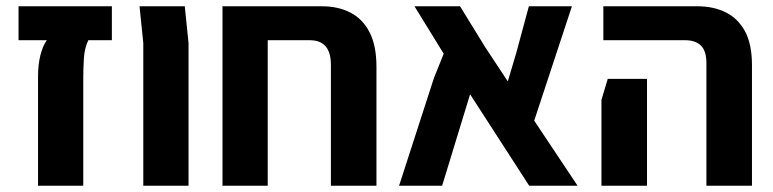

<svg xmlns="http://www.w3.org/2000/svg" viewBox="-20 -591 2459 611"><path d="M101 0V-346Q101 -385 108.5 -415Q116 -445 129 -463H39V-571H336V-463H261Q249 -438 247 -405.5Q245 -373 245 -346V0Z M436 0V-454L424 -571H568L580 -454V0Z M1033 0V-385Q1033 -463 966 -463H688V-571H1005Q1056 -571 1095 -551Q1134 -531 1156 -488.5Q1178 -446 1178 -378V0ZM688 0V-506H832V0Z M1818 0H1664L1476 -291L1387 0H1250L1361 -343L1392 -420L1299 -571H1444L1524 -441L1596 -332L1623 -423L1663 -571H1800L1680 -207Z M2228 0V-390Q2228 -429 2210.5 -446Q2193 -463 2161 -463H1900V-571H2200Q2250 -571 2289 -552Q2328 -533 2350.5 -492Q2373 -451 2373 -383V0ZM1894 0V-273L1914 -340H2039V-273V0Z"/></svg>

Font: Assistant ExtraLight
Style: Bold
Weight: 700
Version: Version 3.000